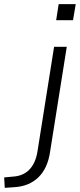

<svg xmlns="http://www.w3.org/2000/svg" viewBox="-138 -710 384 923"><path d="M132 -613 144 -690H226L213 -613ZM-115 193 -118 143 -76 139Q-26 136 3.5 105Q33 74 42 19L122 -485H183L103 18Q97 60 82.5 91Q68 122 46 143Q24 164 -5 176Q-34 188 -71 190Z"/></svg>

Font: Nunito Sans 12pt ExtraLight 12pt Light
Style: Italic
Weight: 300
Italic angle: -9°
Version: Version 3.101;gftools[0.9.27]